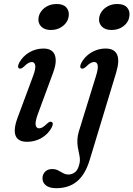

<svg xmlns="http://www.w3.org/2000/svg" viewBox="-20 -716 683 983"><path d="M173 -130Q159 -90.5 162.8 -74.8Q166.5 -59 180 -59Q188.5 -59 197.8 -64.2Q207 -69.5 220.5 -82.5Q228.5 -90 234 -92Q239.5 -94 244.5 -91.5Q250.5 -88.5 250.2 -81Q250 -73.5 244 -62Q226 -29 192.5 -9.5Q159 10 118.5 10Q87.5 10 71.8 -4Q56 -18 55.5 -45Q55 -72 69 -110.5L149.5 -327Q164 -366.5 160.2 -382.5Q156.5 -398.5 142.5 -398.5Q135 -398.5 125.2 -393.2Q115.5 -388 102 -374.5Q94 -367.5 88.5 -365.5Q83 -363.5 78 -365.5Q72.5 -368.5 72.5 -376Q72.5 -383.5 78.5 -395Q96.5 -428 129.8 -447.8Q163 -467.5 203 -467.5Q232 -467.5 247.8 -453.5Q263.5 -439.5 265.2 -412Q267 -384.5 252 -344ZM240 -562.5Q208 -562.5 191 -580Q174 -597.5 177 -622.5Q179 -642 191.5 -658.8Q204 -675.5 224.2 -685.5Q244.5 -695.5 270.5 -695.5Q304 -695.5 319.5 -678Q335 -660.5 332 -635Q330 -615 317.5 -598.5Q305 -582 285 -572.2Q265 -562.5 240 -562.5ZM574.5 -343.5 439 103.5Q416.5 177.5 374.5 212.5Q332.5 247.5 268 247.5Q233.5 247.5 215.5 233.5Q197.5 219.5 197.5 197Q197.5 177 210.8 163.2Q224 149.5 247 149.5Q264 149.5 277.2 156.2Q290.5 163 303 170.2Q315.5 177.5 331 177.5Q347.5 177.5 363.5 166.2Q379.5 155 387 121Q390 108 388.8 94.8Q387.5 81.5 384 66.8Q380.5 52 378 35.2Q375.5 18.5 376.2 -0.8Q377 -20 383.5 -42.5L471.5 -327Q484 -367.5 480 -383Q476 -398.5 462 -398.5Q453 -398.5 443.5 -393.2Q434 -388 420.5 -374.5Q412.5 -367.5 407 -365.5Q401.5 -363.5 396.5 -365.5Q390.5 -368.5 390.8 -376Q391 -383.5 397 -395Q409 -417 428 -433.2Q447 -449.5 470.8 -458.5Q494.5 -467.5 521 -467.5Q565 -467.5 579.2 -437Q593.5 -406.5 574.5 -343.5ZM550.5 -562.5Q518.5 -562.5 501.5 -580Q484.5 -597.5 487.5 -622.5Q489.5 -642 502 -658.8Q514.5 -675.5 534.8 -685.5Q555 -695.5 581 -695.5Q614.5 -695.5 630.2 -678Q646 -660.5 642.5 -635Q641 -615 628.5 -598.5Q616 -582 596 -572.2Q576 -562.5 550.5 -562.5Z"/></svg>

Font: Fraunces
Style: Italic
Weight: 400
Italic angle: -16°
Version: Version 1.000;[b76b70a41]